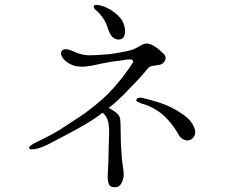

<svg xmlns="http://www.w3.org/2000/svg" viewBox="-20 -744 1040 804"><path d="M723 -280Q697 -295 678 -303Q659 -311 629 -320Q612 -325 598.5 -328.5Q585 -332 577 -334Q568 -336 560.5 -334.5Q553 -333 552 -328Q548 -322 555.5 -318Q563 -314 574 -310Q605 -302 633 -284.5Q661 -267 678 -248Q695 -230 707 -213Q719 -196 727 -181Q736 -165 751.5 -158.5Q767 -152 780 -160Q794 -169 797 -184.5Q800 -200 789 -219Q779 -238 762 -252.5Q745 -267 723 -280ZM240 -170Q279 -191 306 -205.5Q333 -220 363 -239Q374 -246 386 -254.5Q398 -263 410 -272Q432 -252 435 -222Q438 -204 437 -180.5Q436 -157 435 -127Q435 -97 433.5 -62.5Q432 -28 431 -9Q430 10 435 25Q440 40 460 40Q480 41 489.5 21.5Q499 2 498 -16Q497 -34 493.5 -54.5Q490 -75 489 -100Q487 -123 486 -153Q485 -183 485 -208Q485 -233 483 -246.5Q481 -260 468 -271Q458 -278 451 -283Q444 -288 435 -292Q451 -304 466 -317.5Q481 -331 495 -345Q525 -376 545 -396.5Q565 -417 582 -437Q590 -447 598 -456.5Q606 -466 618 -468Q631 -470 644.5 -472Q658 -474 665 -482Q672 -490 673.5 -499Q675 -508 666 -518Q656 -528 646.5 -536Q637 -544 627 -550Q617 -557 603.5 -560.5Q590 -564 576 -557Q563 -550 549.5 -542.5Q536 -535 513 -530Q489 -525 462 -520.5Q435 -516 409 -515Q383 -513 361 -512.5Q339 -512 320 -517Q307 -520 292 -527Q277 -534 264 -537Q251 -540 242 -534Q232 -526 237.5 -511.5Q243 -497 259 -485Q276 -473 292.5 -468.5Q309 -464 332 -465Q355 -467 372 -470.5Q389 -474 406 -478Q425 -482 447.5 -485.5Q470 -489 489 -491Q506 -494 518 -495Q530 -496 535 -492Q540 -488 535.5 -480.5Q531 -473 520 -457Q509 -441 495 -423Q481 -405 453 -373Q427 -344 403.5 -324Q380 -304 358 -287Q337 -270 313 -254.5Q289 -239 260 -220Q231 -200 201 -183.5Q171 -167 129 -147Q117 -141 108.5 -134.5Q100 -128 102 -123Q107 -114 141 -123Q158 -128 179.5 -138.5Q201 -149 240 -170ZM459 -692Q430 -714 401 -721Q393 -723 385 -723.5Q377 -724 373 -719Q369 -710 389 -695Q397 -688 407.5 -674Q418 -660 426 -641Q431 -629 434 -618.5Q437 -608 444 -598Q450 -587 462.5 -581.5Q475 -576 487 -580Q498 -584 502 -599Q506 -614 501 -634Q496 -654 485 -667.5Q474 -681 459 -692Z"/></svg>

Font: Hannari
Style: Regular
Weight: 400
Version: Version 1.12